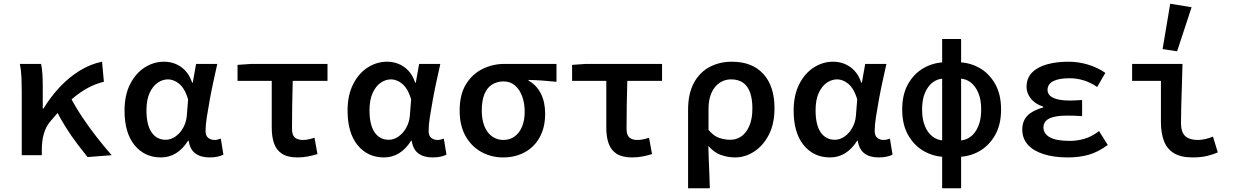

<svg xmlns="http://www.w3.org/2000/svg" viewBox="-20 -835 6640 1033"><path d="M97 0V-348Q97 -378 95.5 -416.5Q94 -455 87 -491H201Q206 -470 208 -438.5Q210 -407 210 -373V-251H214Q253 -315 302.5 -367.5Q352 -420 410 -455.5Q468 -491 529 -503L539 -395Q504 -387 468.5 -370Q433 -353 397.5 -326.5Q362 -300 324 -262.5Q286 -225 245 -175Q227 -152 216 -115.5Q205 -79 205 -27V0ZM451 10Q426 -21 396 -60.5Q366 -100 337 -145.5Q308 -191 283 -240L358 -314Q384 -263 421.5 -206.5Q459 -150 501 -96.5Q543 -43 581 0Z M846 12Q758 12 704 -54Q650 -120 650 -240Q650 -323 680 -382Q710 -441 758.5 -472Q807 -503 862 -503Q894 -503 922.5 -492Q951 -481 975 -457Q999 -433 1014 -390H1017L1035 -491H1149Q1139 -446 1128 -395.5Q1117 -345 1108 -295.5Q1099 -246 1092.5 -203.5Q1086 -161 1086 -130Q1086 -105 1100 -93.5Q1114 -82 1134 -82Q1142 -82 1150.5 -84Q1159 -86 1168 -89L1182 -3Q1171 3 1152 7.5Q1133 12 1107 12Q1060 12 1031 -9.5Q1002 -31 995 -78H992Q935 12 846 12ZM872 -83Q899 -83 924 -100.5Q949 -118 965.5 -147.5Q982 -177 985 -212L992 -300Q983 -331 970.5 -352Q958 -373 943 -385Q928 -397 913 -402.5Q898 -408 884 -408Q855 -408 828.5 -390Q802 -372 785 -335Q768 -298 768 -241Q768 -163 795.5 -123Q823 -83 872 -83Z M1580 12Q1529 12 1498.5 -7Q1468 -26 1455 -62Q1442 -98 1442 -148V-400H1258V-486L1330 -491H1742V-400H1555Q1553 -331 1552 -264.5Q1551 -198 1551 -142Q1551 -109 1566 -95.5Q1581 -82 1609 -82Q1624 -82 1639 -85Q1654 -88 1672 -94L1688 -6Q1666 1 1638.5 6.5Q1611 12 1580 12Z M2046 12Q1958 12 1904 -54Q1850 -120 1850 -240Q1850 -323 1880 -382Q1910 -441 1958.5 -472Q2007 -503 2062 -503Q2094 -503 2122.5 -492Q2151 -481 2175 -457Q2199 -433 2214 -390H2217L2235 -491H2349Q2339 -446 2328 -395.5Q2317 -345 2308 -295.5Q2299 -246 2292.5 -203.5Q2286 -161 2286 -130Q2286 -105 2300 -93.5Q2314 -82 2334 -82Q2342 -82 2350.5 -84Q2359 -86 2368 -89L2382 -3Q2371 3 2352 7.5Q2333 12 2307 12Q2260 12 2231 -9.5Q2202 -31 2195 -78H2192Q2135 12 2046 12ZM2072 -83Q2099 -83 2124 -100.5Q2149 -118 2165.5 -147.5Q2182 -177 2185 -212L2192 -300Q2183 -331 2170.5 -352Q2158 -373 2143 -385Q2128 -397 2113 -402.5Q2098 -408 2084 -408Q2055 -408 2028.5 -390Q2002 -372 1985 -335Q1968 -298 1968 -241Q1968 -163 1995.5 -123Q2023 -83 2072 -83Z M2687 12Q2624 12 2570.5 -17Q2517 -46 2485 -102.5Q2453 -159 2453 -240Q2453 -326 2487 -381.5Q2521 -437 2576 -464Q2631 -491 2692 -491H2974V-395Q2933 -399 2899 -401.5Q2865 -404 2824 -405V-401Q2867 -377 2890 -331.5Q2913 -286 2913 -223Q2913 -150 2884 -97Q2855 -44 2803.5 -16Q2752 12 2687 12ZM2688 -82Q2723 -82 2748.5 -100.5Q2774 -119 2788.5 -153Q2803 -187 2803 -234Q2803 -278 2790 -315Q2777 -352 2751.5 -374.5Q2726 -397 2689 -397Q2655 -397 2628 -380.5Q2601 -364 2586.5 -329Q2572 -294 2572 -240Q2572 -191 2586.5 -155.5Q2601 -120 2627.5 -101Q2654 -82 2688 -82Z M3380 12Q3329 12 3298.5 -7Q3268 -26 3255 -62Q3242 -98 3242 -148V-400H3058V-486L3130 -491H3542V-400H3355Q3353 -331 3352 -264.5Q3351 -198 3351 -142Q3351 -109 3366 -95.5Q3381 -82 3409 -82Q3424 -82 3439 -85Q3454 -88 3472 -94L3488 -6Q3466 1 3438.5 6.5Q3411 12 3380 12Z M3682 178V-243Q3682 -332 3713.5 -389.5Q3745 -447 3798.5 -475Q3852 -503 3917 -503Q4027 -503 4087 -437Q4147 -371 4147 -253Q4147 -169 4116.5 -110Q4086 -51 4037.5 -19.5Q3989 12 3935 12Q3897 12 3859.5 -1Q3822 -14 3791 -50Q3792 -9 3793.5 28Q3795 65 3796.5 101.5Q3798 138 3799 178ZM3910 -83Q3943 -83 3969.5 -102Q3996 -121 4012 -158.5Q4028 -196 4028 -252Q4028 -301 4016 -336Q4004 -371 3978.5 -389.5Q3953 -408 3913 -408Q3879 -408 3851.5 -389.5Q3824 -371 3808 -335.5Q3792 -300 3792 -249V-136Q3821 -102 3851 -92.5Q3881 -83 3910 -83Z M4446 12Q4358 12 4304 -54Q4250 -120 4250 -240Q4250 -323 4280 -382Q4310 -441 4358.5 -472Q4407 -503 4462 -503Q4494 -503 4522.5 -492Q4551 -481 4575 -457Q4599 -433 4614 -390H4617L4635 -491H4749Q4739 -446 4728 -395.5Q4717 -345 4708 -295.5Q4699 -246 4692.5 -203.5Q4686 -161 4686 -130Q4686 -105 4700 -93.5Q4714 -82 4734 -82Q4742 -82 4750.5 -84Q4759 -86 4768 -89L4782 -3Q4771 3 4752 7.5Q4733 12 4707 12Q4660 12 4631 -9.5Q4602 -31 4595 -78H4592Q4535 12 4446 12ZM4472 -83Q4499 -83 4524 -100.5Q4549 -118 4565.5 -147.5Q4582 -177 4585 -212L4592 -300Q4583 -331 4570.5 -352Q4558 -373 4543 -385Q4528 -397 4513 -402.5Q4498 -408 4484 -408Q4455 -408 4428.5 -390Q4402 -372 4385 -335Q4368 -298 4368 -241Q4368 -163 4395.5 -123Q4423 -83 4472 -83Z M5064 9Q5004 8 4951.5 -21.5Q4899 -51 4866.5 -107.5Q4834 -164 4834 -246Q4834 -328 4866.5 -384.5Q4899 -441 4951.5 -470Q5004 -499 5064 -500L5058 -412Q5025 -412 4998.5 -392Q4972 -372 4956.5 -335.5Q4941 -299 4941 -246Q4941 -193 4956.5 -156Q4972 -119 4998.5 -99.5Q5025 -80 5058 -79ZM5136 9 5142 -79Q5176 -80 5202 -99.5Q5228 -119 5243.5 -156Q5259 -193 5259 -246Q5259 -299 5243.5 -335.5Q5228 -372 5202 -392Q5176 -412 5142 -412L5136 -500Q5197 -499 5249 -470Q5301 -441 5333.5 -384.5Q5366 -328 5366 -246Q5366 -164 5333.5 -107.5Q5301 -51 5249 -21.5Q5197 8 5136 9ZM5049 178V-625H5151V178Z M5725 12Q5651 12 5595.5 -5.5Q5540 -23 5510 -56.5Q5480 -90 5480 -138Q5480 -172 5494.5 -195.5Q5509 -219 5535 -233.5Q5561 -248 5593 -257V-261Q5548 -276 5525.5 -305.5Q5503 -335 5503 -367Q5503 -414 5532 -444Q5561 -474 5612 -488.5Q5663 -503 5729 -503Q5782 -503 5833.5 -487.5Q5885 -472 5927 -443L5883 -367Q5848 -391 5811 -402.5Q5774 -414 5734 -414Q5676 -414 5646 -398Q5616 -382 5616 -351Q5616 -324 5646 -309Q5676 -294 5737 -294Q5752 -294 5768 -295Q5784 -296 5802 -297V-210Q5781 -212 5760.5 -212.5Q5740 -213 5721 -213Q5657 -213 5625.5 -197.5Q5594 -182 5594 -149Q5594 -116 5628 -96.5Q5662 -77 5737 -77Q5774 -77 5813.5 -88Q5853 -99 5893 -130L5940 -55Q5885 -15 5834.5 -1.5Q5784 12 5725 12Z M6396 12Q6334 12 6296.5 -10.5Q6259 -33 6242.5 -76Q6226 -119 6226 -179V-400H6071V-491H6342Q6341 -438 6339 -380.5Q6337 -323 6335.5 -269Q6334 -215 6334 -173Q6334 -124 6356.5 -103Q6379 -82 6425 -82Q6442 -82 6463.5 -86.5Q6485 -91 6506 -100L6532 -15Q6507 -4 6474.5 4Q6442 12 6396 12ZM6313 -559 6235 -571 6276 -815 6391 -796Z"/></svg>

Font: Source Code Pro SemiBold
Style: Regular
Weight: 600
Monospace: yes
Designer: Paul D. Hunt, Teo Tuominen
Foundry: Adobe Systems Incorporated
Version: Version 1.018;hotconv 1.0.116;makeotfexe 2.5.65601